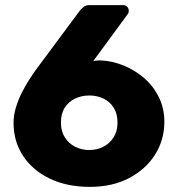

<svg xmlns="http://www.w3.org/2000/svg" viewBox="-20 -720 691 750"><path d="M331 10Q242 10 175 -22Q108 -54 70.5 -110.5Q33 -167 33 -240Q33 -271 42.5 -301.5Q52 -332 66 -359.5Q80 -387 94 -408.5Q108 -430 117 -443L293 -680Q298 -685 306 -692.5Q314 -700 329 -700H462Q471 -700 477 -693.5Q483 -687 483 -678Q483 -674 482 -670.5Q481 -667 479 -665L344 -481Q350 -483 358.5 -483.5Q367 -484 374 -484Q419 -482 463 -464Q507 -446 543 -415Q579 -384 600.5 -340.5Q622 -297 622 -244Q622 -174 586 -116.5Q550 -59 484.5 -24.5Q419 10 331 10ZM329 -134Q358 -134 383 -146.5Q408 -159 423.5 -183Q439 -207 439 -241Q439 -276 424 -299.5Q409 -323 384 -335Q359 -347 329 -347Q299 -347 273.5 -335Q248 -323 233 -299.5Q218 -276 218 -241Q218 -207 233.5 -183Q249 -159 274 -146.5Q299 -134 329 -134Z"/></svg>

Font: Rubik Light
Style: Bold
Weight: 700
Version: Version 2.104